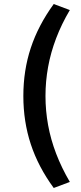

<svg xmlns="http://www.w3.org/2000/svg" viewBox="-20 -740 403 954"><path d="M247 194Q170 89 133 -23.5Q96 -136 96 -263Q96 -390 133 -502Q170 -614 247 -720L327 -690Q286 -621 259 -550Q232 -479 219 -407.5Q206 -336 206 -263Q206 -190 219 -118.5Q232 -47 259 23.5Q286 94 327 164Z"/></svg>

Font: Nunito Sans 6pt SemiBold
Style: Regular
Weight: 600
Version: Version 3.101;gftools[0.9.27]